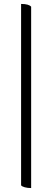

<svg xmlns="http://www.w3.org/2000/svg" viewBox="-20 -754 265 974"><path d="M138 200Q120 200 105.5 196Q91 192 87 186V-734Q126 -734 138 -720Z"/></svg>

Font: Petrona Light
Style: Regular
Weight: 300
Designer: Ringo R. Seeber
Foundry: Ringo R. Seeber
Version: Version 2.001; ttfautohint (v1.8.3)